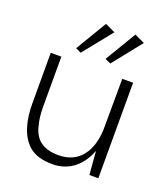

<svg xmlns="http://www.w3.org/2000/svg" viewBox="-115 -673 673 767"><g transform="rotate(20 221.5 -290.0)"><path d="M149 -447 248 -570 205 -590 126 -458ZM275 -447 373 -570 330 -590 251 -458ZM194 10C253 10 291 -18 315 -51C327 -68 335 -83 339 -97H341L349 0H387V-406H341L340 -188C336 -101 296 -32 205 -32C137 -32 104 -63 92 -112C85 -136 82 -163 82 -194V-406H37V-194C37 -123 51 -58 96 -19C119 0 151 10 194 10Z"/></g></svg>

Font: OSH Darker Grotesque
Style: Regular
Weight: 400
Designer: Gabriel Lam
Foundry: TypeRant
Version: Version 1.000;Glyphs 3.1.1 (3148)